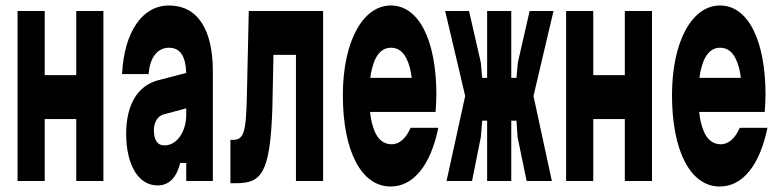

<svg xmlns="http://www.w3.org/2000/svg" viewBox="-20 -660 2840 700"><path d="M143 0V-226H258V0H357V-620H258V-386H143V-620H44V0Z M659 -66V0H756V-400C756 -555 699 -640 596 -640C500 -640 433 -546 425 -390H522C526 -450 554 -486 596 -486C618 -486 634 -477 644 -460C653 -445 658 -423 659 -394L555 -367C482 -347 440 -279 440 -172C440 -60 484 16 554 16C597 16 624 -13 637 -66ZM659 -242C659 -180 625 -130 580 -130C553 -130 541 -150 541 -186C541 -215 556 -238 577 -243L659 -265Z M839 8C932 8 965 -24 973 -266L977 -460H1059V0H1158V-620H887L880 -306C877 -174 868 -150 828 -150H820V8Z M1568 -252C1569 -268 1571 -292 1571 -313C1571 -516 1506 -640 1405 -640C1303 -640 1230 -509 1230 -313C1230 -108 1298 20 1404 20C1488 20 1550 -58 1578 -194H1477C1461 -157 1437 -134 1408 -134C1380 -134 1359 -150 1346 -181C1338 -200 1332 -223 1329 -252ZM1330 -376C1333 -401 1339 -422 1346 -440C1360 -471 1380 -486 1405 -486C1432 -486 1451 -471 1464 -442C1472 -425 1478 -403 1481 -376Z M1844 0V-220H1863L1867 -160L1900 0H1992L1925 -310L1998 -620H1911L1868 -432L1863 -376H1844V-620H1756V-376H1738L1733 -432L1690 -620H1603L1676 -310L1608 0H1701L1733 -160L1738 -220H1756V0Z M2143 0V-226H2258V0H2357V-620H2258V-386H2143V-620H2044V0Z M2768 -252C2769 -268 2771 -292 2771 -313C2771 -516 2706 -640 2605 -640C2503 -640 2430 -509 2430 -313C2430 -108 2498 20 2604 20C2688 20 2750 -58 2778 -194H2677C2661 -157 2637 -134 2608 -134C2580 -134 2559 -150 2546 -181C2538 -200 2532 -223 2529 -252ZM2530 -376C2533 -401 2539 -422 2546 -440C2560 -471 2580 -486 2605 -486C2632 -486 2651 -471 2664 -442C2672 -425 2678 -403 2681 -376Z"/></svg>

Font: Yard Headline
Style: Regular
Weight: 400
Monospace: yes
Designer: Roman Shamin
Foundry: Evil Martians
Version: Version 1.000